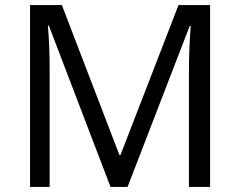

<svg xmlns="http://www.w3.org/2000/svg" viewBox="-20 -734 943 754"><path d="M414 0 172 -633H168Q175 -558 175 -454V0H98V-714H223L449 -125H453L681 -714H805V0H722V-460Q722 -539 729 -632H725L481 0Z"/></svg>

Font: Stephens Clock
Style: Regular
Weight: 400
Designer: Peter Wiegel (catfonts.de) with slight modifications by DT1.org
Version: Version 0.9.1